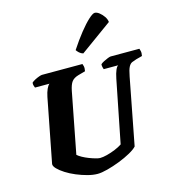

<svg xmlns="http://www.w3.org/2000/svg" viewBox="-140 -1114 1104 1228"><g transform="rotate(-15 412.0 -500.0)"><path d="M354 0Q324 0 288 -9.5Q252 -19 216 -34Q180 -49 151 -67.5Q122 -86 104.5 -104Q87 -122 88 -136L170 -558Q176 -588 185.5 -609Q195 -630 205 -637H109Q107 -642 104 -650.5Q101 -659 102 -671Q110 -679 124.5 -686.5Q139 -694 153 -699Q167 -704 173 -704H441Q443 -700 446 -688Q449 -676 445 -655L398 -642Q367 -633 353 -614.5Q339 -596 331 -556L253 -153Q264 -143 283 -132.5Q302 -122 324 -113.5Q346 -105 365.5 -99.5Q385 -94 395 -94Q414 -94 441.5 -101Q469 -108 497 -119.5Q525 -131 544 -144L626 -557Q633 -592 642 -612.5Q651 -633 660 -637H564Q563 -640 560 -650Q557 -660 558 -671Q565 -678 579.5 -685.5Q594 -693 608 -698.5Q622 -704 628 -704H818Q820 -699 823 -687Q826 -675 822 -655L781 -644Q765 -639 752 -633.5Q739 -628 729.5 -610Q720 -592 712 -549L627 -108Q613 -92 579 -73Q545 -54 502.5 -37.5Q460 -21 420 -10.5Q380 0 354 0ZM464 -768Q449 -772 438 -782.5Q427 -793 422 -801Q460 -859 496 -904Q532 -949 560 -974.5Q588 -1000 601 -1000Q615 -1000 631 -987.5Q647 -975 659.5 -957Q672 -939 674 -920Z"/></g></svg>

Font: Texturina Medium 12pt Black
Style: Italic
Weight: 900
Italic angle: -11°
Version: Version 1.002